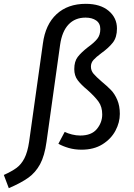

<svg xmlns="http://www.w3.org/2000/svg" viewBox="-91 -770 698 1003"><path d="M-71 144Q-29 125 -4.5 107Q20 89 36.5 57Q53 25 61 -29L133 -542Q146 -642 204.5 -696Q263 -750 357 -750Q433 -750 476.5 -713.5Q520 -677 520 -621Q520 -575 498.5 -547.5Q477 -520 438 -492Q411 -472 397.5 -457Q384 -442 384 -422Q384 -401 397.5 -385Q411 -369 440 -344Q469 -320 488.5 -300Q508 -280 521.5 -248.5Q535 -217 535 -175Q535 -130 512 -87Q489 -44 444 -16Q399 12 335 12Q299 12 268 3Q237 -6 214 -19L247 -81Q263 -73 285 -67.5Q307 -62 328 -62Q387 -62 415 -96Q443 -130 443 -172Q443 -212 424 -238.5Q405 -265 367 -299Q332 -328 314.5 -351.5Q297 -375 297 -409Q297 -449 315 -472.5Q333 -496 369 -524Q401 -547 417 -567Q433 -587 433 -618Q433 -648 411.5 -663Q390 -678 356 -678Q301 -678 267 -642Q233 -606 223 -536L152 -29Q142 44 118.5 87.5Q95 131 57.5 158Q20 185 -45 213Z"/></svg>

Font: Fira Sans
Style: Italic
Weight: 400
Italic angle: -8°
Designer: bBox Type GmbH & Carrois Corporate GbR & Edenspiekermann AG
Foundry: bBox Type GmbH & Carrois Corporate GbR & Edenspiekermann AG
Version: Version 4.301